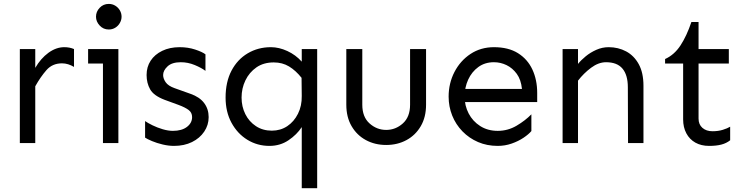

<svg xmlns="http://www.w3.org/2000/svg" viewBox="-20 -743 3870 997"><path d="M83 0V-488.3H163.1V0ZM163.1 -294.9V-390.6Q191.4 -439.5 231.4 -468.8Q271.5 -498 313.5 -498Q341.8 -498 364.3 -488.3V-395.5Q349.6 -404.3 334 -409.2Q318.4 -414.1 301.8 -414.1Q252 -414.1 221.2 -378.9Q190.4 -343.8 163.1 -294.9Z M544.9 -589.8Q516.6 -589.8 497.6 -610.4Q478.5 -630.9 478.5 -656.2Q478.5 -682.6 497.6 -702.6Q516.6 -722.7 544.9 -722.7Q563.5 -722.7 578.6 -713.4Q593.8 -704.1 602.5 -689Q611.3 -673.8 611.3 -656.2Q611.3 -639.6 602.5 -624Q593.8 -608.4 578.6 -599.1Q563.5 -589.8 544.9 -589.8ZM514.6 0V-488.3H594.7V0ZM437.5 -413.1V-488.3H594.7V-413.1Z M883.8 14.6Q855.5 14.6 824.7 7.3Q793.9 0 769.5 -10.3Q745.1 -20.5 733.4 -28.3V-114.3Q747.1 -104.5 772 -92.3Q796.9 -80.1 825.2 -71.8Q853.5 -63.5 877.9 -63.5Q923.8 -63.5 950.7 -84Q977.5 -104.5 977.5 -134.8Q977.5 -158.2 959.5 -171.9Q941.4 -185.5 907.2 -198.2L835 -224.6Q778.3 -246.1 759.8 -278.8Q741.2 -311.5 741.2 -353.5Q741.2 -395.5 762.2 -427.7Q783.2 -460 822.3 -479Q861.3 -498 913.1 -498Q956.1 -498 993.2 -485.8Q1030.3 -473.6 1046.9 -460.9V-375Q1026.4 -390.6 991.2 -405.3Q956.1 -419.9 918.9 -419.9Q873 -419.9 850.1 -398.4Q827.1 -377 827.1 -353.5Q827.1 -335 840.3 -315.9Q853.5 -296.9 886.7 -285.2L968.8 -255.9Q1016.6 -239.3 1040 -208Q1063.5 -176.8 1063.5 -134.8Q1063.5 -93.8 1040.5 -59.6Q1017.6 -25.4 977.1 -5.4Q936.5 14.6 883.8 14.6Z M1546.9 234.4V-83Q1521.5 -43.9 1478 -14.6Q1434.6 14.6 1378.9 14.6Q1316.4 14.6 1264.6 -17.1Q1212.9 -48.8 1182.1 -105.5Q1151.4 -162.1 1151.4 -236.3Q1151.4 -317.4 1182.1 -376Q1212.9 -434.6 1266.6 -466.3Q1320.3 -498 1386.7 -498Q1428.7 -498 1472.2 -478Q1515.6 -458 1546.9 -422.9V-488.3H1627V234.4ZM1391.6 -64.5Q1436.5 -64.5 1471.7 -87.9Q1506.8 -111.3 1527.3 -152.3Q1547.9 -193.4 1546.9 -245.1L1545.9 -338.9Q1515.6 -377 1481 -397.9Q1446.3 -418.9 1401.4 -418.9Q1348.6 -418.9 1311.5 -393.1Q1274.4 -367.2 1254.4 -325.7Q1234.4 -284.2 1234.4 -236.3Q1234.4 -189.5 1253.9 -150.4Q1273.4 -111.3 1309.1 -87.9Q1344.7 -64.5 1391.6 -64.5Z M1985.4 9.8Q1926.8 9.8 1879.9 -15.6Q1833 -41 1805.7 -87.9Q1778.3 -134.8 1778.3 -199.2V-488.3H1861.3V-199.2Q1861.3 -135.7 1898.9 -102.1Q1936.5 -68.4 1985.4 -68.4Q2034.2 -68.4 2071.8 -102.1Q2109.4 -135.7 2109.4 -199.2V-488.3H2192.4V-199.2Q2192.4 -134.8 2165 -87.9Q2137.7 -41 2090.8 -15.6Q2043.9 9.8 1985.4 9.8Z M2564.5 14.6Q2508.8 14.6 2462.4 -5.4Q2416 -25.4 2381.3 -61Q2346.7 -96.7 2328.1 -143.1Q2309.6 -189.5 2309.6 -241.2Q2309.6 -310.5 2339.8 -369.1Q2370.1 -427.7 2423.3 -462.9Q2476.6 -498 2544.9 -498Q2620.1 -498 2669.9 -466.8Q2719.7 -435.5 2744.6 -381.8Q2769.5 -328.1 2769.5 -260.7V-212.9H2384.8V-281.2H2690.4Q2685.5 -329.1 2663.6 -359.4Q2641.6 -389.6 2610.4 -404.8Q2579.1 -419.9 2544.9 -419.9Q2498 -419.9 2463.9 -395Q2429.7 -370.1 2411.1 -329.6Q2392.6 -289.1 2392.6 -241.2Q2392.6 -194.3 2413.6 -153.8Q2434.6 -113.3 2473.6 -88.4Q2512.7 -63.5 2564.5 -63.5Q2617.2 -63.5 2662.6 -90.3Q2708 -117.2 2739.3 -149.4V-62.5Q2725.6 -45.9 2698.7 -27.8Q2671.9 -9.8 2637.2 2.4Q2602.5 14.6 2564.5 14.6Z M3241.2 0 3240.2 -290Q3240.2 -353.5 3212.4 -386.7Q3184.6 -419.9 3127 -419.9Q3087.9 -419.9 3049.3 -391.1Q3010.7 -362.3 2981.4 -324.2V-411.1Q2997.1 -430.7 3021.5 -450.7Q3045.9 -470.7 3076.7 -484.4Q3107.4 -498 3140.6 -498Q3190.4 -498 3231.4 -476.1Q3272.5 -454.1 3296.9 -409.7Q3321.3 -365.2 3321.3 -297.9V0ZM2901.4 0V-488.3H2981.4V0Z M3662.1 14.6Q3621.1 14.6 3590.8 -2.4Q3560.5 -19.5 3543.9 -50.8Q3527.3 -82 3527.3 -123V-413.1H3433.6V-436.5Q3481.4 -458 3513.7 -507.3Q3545.9 -556.6 3570.3 -628.9H3607.4V-488.3H3764.6V-413.1H3607.4V-127Q3607.4 -96.7 3627.4 -79.1Q3647.5 -61.5 3679.7 -61.5Q3709 -61.5 3732.9 -68.8Q3756.8 -76.2 3771.5 -85V-14.6Q3752 1 3725.6 7.8Q3699.2 14.6 3662.1 14.6Z"/></svg>

Font: Sen
Style: Regular
Weight: 400
Designer: Kosal Sen, Philatype
Foundry: Philatype
Version: Version 2.000;gftools[0.9.31]